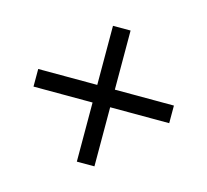

<svg xmlns="http://www.w3.org/2000/svg" viewBox="-82 -580 644 596"><g transform="rotate(-30 239.5 -281.5)"><path d="M106 -107 66 -147 374 -456 414 -416ZM374 -107 66 -416 106 -456 414 -147Z"/></g></svg>

Font: Piazzolla 24pt
Style: Regular
Weight: 400
Designer: Juan Pablo del Peral
Foundry: Huerta Tipografica
Version: Version 2.005